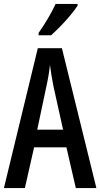

<svg xmlns="http://www.w3.org/2000/svg" viewBox="-20 -960 512 980"><path d="M367 0 319 -208H154L107 0H0L173 -714H296L472 0ZM253 -519Q247 -549 242.5 -577Q238 -605 235 -629Q230 -579 217 -520L170 -298H302ZM376 -931Q363 -911 339.5 -882.5Q316 -854 289 -826.5Q262 -799 241 -780H177V-792Q205 -832 226.5 -869Q248 -906 264 -940H376Z"/></svg>

Font: Noto Sans ExtraCondensed Medium
Style: Regular
Weight: 500
Width: 2
Designer: Monotype Design Team
Foundry: Monotype Imaging Inc.
Version: Version 2.013; ttfautohint (v1.8.4.7-5d5b)